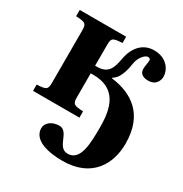

<svg xmlns="http://www.w3.org/2000/svg" viewBox="-172 -634 961 1007"><g transform="rotate(30 309.0 -130.5)"><path d="M29 0H310V-38C253 -41 245 -45 245 -87V-231H261C403 -231 429 -124 429 -12C429 88 427 195 350 195C285 195 301 89 241 89C193 89 164 118 164 147C164 222 265 241 345 241C523 241 588 120 588 -2C588 -179 483 -248 354 -264V-267C371 -277 399 -300 411 -385C417 -426 446 -456 463 -456C470 -456 478 -453 478 -443C478 -427 472 -409 472 -389C472 -356 501 -348 524 -348C576 -348 585 -390 585 -406C585 -445 553 -502 474 -502C406 -502 363 -452 350 -381C339 -322 327 -277 256 -277H245V-403C245 -445 253 -449 310 -452V-490H29V-452C86 -449 94 -445 94 -403V-87C94 -45 86 -41 29 -38Z"/></g></svg>

Font: Heuristica
Style: Bold
Weight: 700
Version: Version 1.0.1